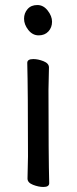

<svg xmlns="http://www.w3.org/2000/svg" viewBox="-20 -724 303 760"><path d="M151.9 16.1Q132.8 16.1 110.8 7.6Q88.9 -1 88.9 -17.1L90.8 -105Q90.8 -368.2 87.9 -475.1Q87.9 -490.2 111.8 -490.2Q130.9 -490.2 152.3 -481.7Q173.8 -473.1 173.8 -457L171.9 -368.2Q171.9 -105 174.8 1Q174.8 16.1 151.9 16.1ZM75.2 -649.9Q75.2 -671.9 89.1 -688Q103 -704.1 127.9 -704.1Q151.9 -704.1 168.9 -682.1Q186 -660.2 186 -638.2Q186 -615.2 171.6 -599.6Q157.2 -584 133.1 -584Q108.9 -584 92 -605.5Q75.2 -627 75.2 -649.9Z"/></svg>

Font: LXGW WenKai Screen R
Style: Regular
Weight: 400
Designer: Fontworks Inc.
Version: Version 1.235;May 31, 2022